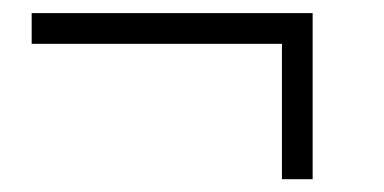

<svg xmlns="http://www.w3.org/2000/svg" viewBox="-20 -292 600 300"><path d="M420.5 -223.5H29.5V-271.5H468.5V-12H420.5Z"/></svg>

Font: HK Grotesk Light
Style: Italic
Weight: 300
Italic angle: -16°
Designer: Alfredo Marco Pradil
Foundry: Hanken Design Co.
Version: Version 3.001